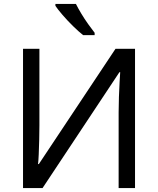

<svg xmlns="http://www.w3.org/2000/svg" viewBox="-20 -964 808 984"><path d="M98 -714H182V-322Q182 -289 181 -248Q180 -207 178.5 -173Q177 -139 175 -123H179L572 -714H672V0H588V-388Q588 -425 589.5 -467Q591 -509 593 -544Q595 -579 596 -594H592L198 0H98ZM369 -944Q380 -922 396.5 -894.5Q413 -867 431.5 -841Q450 -815 465 -796V-784H406Q383 -802 354 -830.5Q325 -859 300.5 -887.5Q276 -916 264 -934V-944Z"/></svg>

Font: Noto IKEA Latin
Style: Regular
Weight: 400
Designer: Monotype Design Team
Foundry: Monotype Imaging Inc.
Version: Version 1.0